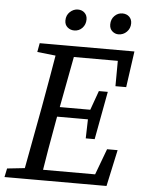

<svg xmlns="http://www.w3.org/2000/svg" viewBox="-58 -897 708 943"><g transform="rotate(5 296.5 -425.5)"><path d="M0 0 9 -43 129 -56H136L128 0ZM86 0 153 -360Q167 -437 180.5 -515Q194 -593 207 -670H298L230 -310Q216 -233 202.5 -155Q189 -77 177 0ZM107 -626 115 -670H248L239 -613H226ZM133 0 141 -52H483L424 -3L490 -180H542L503 0ZM191 -318 199 -366H423L416 -318ZM244 -617 253 -670H582L557 -492H504L505 -664L537 -617ZM381 -224 384 -334 387 -355 425 -461H469L425 -224ZM278 -747Q259 -747 245 -759Q231 -771 231 -792Q231 -818 248.5 -834.5Q266 -851 288 -851Q308 -851 321 -838.5Q334 -826 334 -806Q334 -781 318 -764Q302 -747 278 -747ZM496 -747Q479 -747 465.5 -759Q452 -771 452 -792Q452 -818 468.5 -834.5Q485 -851 507 -851Q528 -851 541 -838.5Q554 -826 554 -806Q554 -781 537 -764Q520 -747 496 -747Z"/></g></svg>

Font: Source Serif 4 18pt
Style: Italic
Weight: 400
Italic angle: -12°
Designer: Frank Grießhammer
Foundry: Adobe Systems Incorporated
Version: Version 4.004;hotconv 1.0.116;makeotfexe 2.5.65601